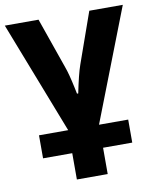

<svg xmlns="http://www.w3.org/2000/svg" viewBox="-87 -613 748 920"><g transform="rotate(-10 287.0 -153.0)"><path d="M504 0H362L574 -546H411L324 -300C313 -269 302 -224 290 -165H284L278 -194C268 -241 259 -276 250 -300L164 -546H0L212 0H70V112H212V240H362V112H504Z"/></g></svg>

Font: Passageway
Style: Regular
Weight: 700
Foundry: Ascender Corporation
Version: Version 1.11